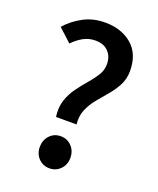

<svg xmlns="http://www.w3.org/2000/svg" viewBox="-134 -785 724 879"><g transform="rotate(20 228.0 -345.5)"><path d="M161.6 -219.2Q155.3 -264.6 167.2 -300.3Q179.2 -335.9 200.4 -365Q221.7 -394 244.1 -419.9Q266.6 -445.8 282.5 -471.2Q298.3 -496.6 298.3 -524.9Q298.3 -562.5 275.9 -586.2Q253.4 -609.9 212.4 -609.9Q180.2 -609.9 153.6 -595Q127 -580.1 104 -556.2L40.5 -614.3Q74.7 -652.8 121.3 -677.7Q168 -702.6 226.1 -702.6Q306.2 -702.6 357.2 -658.9Q408.2 -615.2 408.2 -532.7Q408.2 -493.7 391.8 -462.6Q375.5 -431.6 352.3 -404.5Q329.1 -377.4 306.6 -350.1Q284.2 -322.8 270.8 -291Q257.3 -259.3 261.7 -219.2ZM212.9 12.2Q181.2 12.2 159.9 -10Q138.7 -32.2 138.7 -65.4Q138.7 -99.1 159.9 -121.6Q181.2 -144 212.9 -144Q244.6 -144 266.1 -121.6Q287.6 -99.1 287.6 -65.4Q287.6 -32.2 266.1 -10Q244.6 12.2 212.9 12.2Z"/></g></svg>

Font: Akatab
Style: Bold
Weight: 700
Designer: SIL Global
Foundry: SIL Global
Version: Version 4.100